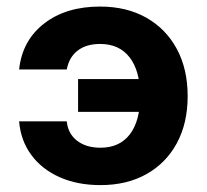

<svg xmlns="http://www.w3.org/2000/svg" viewBox="-20 -536 615 571"><path d="M417.2 -203.3V-300.8H212.2V-203.3ZM538.1 -250Q538.1 -330.7 505.8 -390.6Q473.4 -450.5 414.9 -483.5Q356.4 -516.5 277.5 -516.5Q176.4 -516.5 111.3 -466.1Q46.2 -415.8 36.8 -329.4H178.5Q185.5 -366.1 211.2 -385.7Q236.8 -405.3 277.8 -405.3Q334.9 -405.3 365.8 -365Q396.8 -324.7 396.8 -250.3Q396.8 -176.6 366.2 -136.6Q335.7 -96.7 278.8 -96.7Q235.9 -96.7 209 -117.7Q182.2 -138.6 178.5 -175.1H36.8Q41.6 -118 73 -75.3Q104.4 -32.6 157.4 -9Q210.3 14.5 278.8 14.5Q357.4 14.5 415.6 -18.2Q473.8 -50.9 506 -110.3Q538.1 -169.8 538.1 -250Z"/></svg>

Font: Overused Grotesk Light
Style: Regular
Weight: 300
Designer: RandomMaerks
Version: Version 0.005